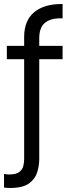

<svg xmlns="http://www.w3.org/2000/svg" viewBox="-21 -728 348 954"><path d="M29 206Q22 206 14.5 205.5Q7 205 -1 204V136Q13 139 23 139Q59 139 75 126.5Q91 114 95 96Q99 78 99 62V-434H13V-500H99V-544Q99 -626 148.5 -667Q198 -708 284 -708H290V-637H280Q228 -637 201 -613.5Q174 -590 174 -538V-500H290V-434H174V62Q174 94 164 127.5Q154 161 123 183.5Q92 206 29 206Z"/></svg>

Font: Questrial
Style: Regular
Weight: 400
Designer: Joe Prince, Laura Meseguer
Foundry: Joe Prince, Laura Meseguer
Version: Version 2.000; ttfautohint (v1.8.3)